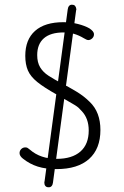

<svg xmlns="http://www.w3.org/2000/svg" viewBox="-20 -699 520 805"><path d="M167 60Q166 63 166 64.5Q166 66 166 68Q166 76 170.5 81Q175 86 182 86Q191 87 196 81.5Q201 76 202 67L299 -655Q300 -657 300 -658.5Q300 -660 300 -661Q299 -669 295 -674Q291 -679 283 -679Q275 -680 270 -674.5Q265 -669 264 -660ZM217 -303Q249 -284 267 -274Q285 -264 294.5 -258Q304 -252 309.5 -247Q315 -242 322 -234Q352 -203 352 -152Q352 -94 317 -63.5Q282 -33 218 -33Q150 -33 106 -71Q101 -75 97.5 -77.5Q94 -80 91.5 -80.5Q89 -81 86 -81Q76 -81 69 -74Q62 -67 62 -57Q62 -45 76 -34Q105 -11 138.5 -0.5Q172 10 217 10Q306 10 353.5 -32.5Q401 -75 401 -154Q401 -191 390 -220.5Q379 -250 356 -272Q332 -296 300.5 -315Q269 -334 234 -352Q206 -367 183.5 -381.5Q161 -396 148.5 -416.5Q136 -437 136 -468Q136 -514 164 -538.5Q192 -563 247 -563Q270 -563 290.5 -557Q311 -551 331 -539Q344 -531 350 -531Q359 -531 366.5 -538Q374 -545 374 -555Q374 -562 369 -568Q364 -574 355 -580Q336 -591 306.5 -598.5Q277 -606 246 -606Q168 -606 127 -569.5Q86 -533 86 -465Q86 -429 97 -403.5Q108 -378 136.5 -355Q165 -332 217 -303Z"/></svg>

Font: Beiruti Light
Style: Regular
Weight: 300
Designer: Arlette Boutros
Foundry: Boutros
Version: Version 1.41